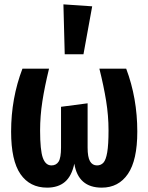

<svg xmlns="http://www.w3.org/2000/svg" viewBox="-20 -845 681 881"><path d="M610 -241Q610 -110 567 -47Q524 16 447 16Q339 16 321 -94Q309 -37 278 -10.5Q247 16 196 16Q117 16 74 -46Q31 -108 31 -241Q31 -394 83 -530H205Q185 -448 174.5 -380.5Q164 -313 164 -246Q164 -156 176.5 -121Q189 -86 216 -86Q238 -86 249 -103.5Q260 -121 260 -168V-355L382 -371V-168Q382 -124 393 -105Q404 -86 425 -86Q443 -86 454.5 -98.5Q466 -111 472 -146Q478 -181 478 -247Q478 -314 467 -382Q456 -450 436 -530H559Q610 -395 610 -241ZM403 -816 363 -596H277L271 -825Z"/></svg>

Font: Fira Sans Compressed SemiBold
Style: Regular
Weight: 600
Width: 1
Designer: bBox Type GmbH & Carrois Corporate GbR & Edenspiekermann AG
Foundry: bBox Type GmbH & Carrois Corporate GbR & Edenspiekermann AG
Version: Version 4.301